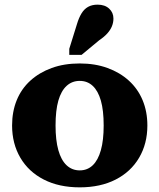

<svg xmlns="http://www.w3.org/2000/svg" viewBox="-20 -796 686 826"><path d="M614 -256Q614 -178 578.5 -117.5Q543 -57 477.5 -23.5Q412 10 323 10Q234 10 168.5 -23.5Q103 -57 67.5 -117.5Q32 -178 32 -256Q32 -316 52 -365Q72 -414 110.5 -449Q149 -484 202.5 -503.5Q256 -523 323 -523Q389 -523 442.5 -503.5Q496 -484 534.5 -449Q573 -414 593.5 -365Q614 -316 614 -256ZM219 -256Q219 -193 231 -150Q243 -107 266.5 -85Q290 -63 323 -63Q356 -63 379 -85Q402 -107 414 -150Q426 -193 426 -256Q426 -321 414 -363Q402 -405 379 -426.5Q356 -448 323 -448Q290 -448 266.5 -426.5Q243 -405 231 -363Q219 -321 219 -256ZM311 -692Q319 -719 330.5 -738Q342 -757 359 -766.5Q376 -776 400 -776Q431 -776 449.5 -759Q468 -742 468 -716Q468 -699 461.5 -683Q455 -667 441.5 -652Q428 -637 407 -623L331 -560H278V-586Z"/></svg>

Font: Roboto Serif 36pt
Style: Bold
Weight: 700
Version: Version 1.008